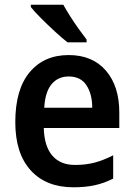

<svg xmlns="http://www.w3.org/2000/svg" viewBox="-20 -786 569 816"><path d="M272 -552Q373 -552 430 -486Q487 -420 487 -308V-242H166Q168 -165 202 -125Q236 -85 299 -85Q345 -85 382.5 -95Q420 -105 461 -126V-27Q424 -8 384 1Q344 10 292 10Q176 10 110.5 -62Q45 -134 45 -267Q45 -406 106 -479Q167 -552 272 -552ZM272 -461Q227 -461 199.5 -428.5Q172 -396 168 -328H372Q372 -386 347.5 -423.5Q323 -461 272 -461ZM249 -766Q261 -744 278.5 -716.5Q296 -689 315 -662.5Q334 -636 348 -618V-606H267Q245 -623 214 -651.5Q183 -680 154.5 -708.5Q126 -737 111 -756V-766Z"/></svg>

Font: Noto Sans Gurmukhi UI SemiCondensed SemiBold
Style: Regular
Weight: 600
Width: 4
Designer: Jelle Bosma - Monotype Design Team
Foundry: Monotype Imaging Inc.
Version: Version 2.004; ttfautohint (v1.8.4.7-5d5b)